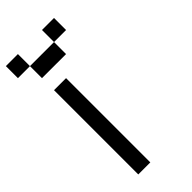

<svg xmlns="http://www.w3.org/2000/svg" viewBox="-262 -971 940 940"><g transform="rotate(-45 208.5 -500.5)"><path d="M83.3 -916.7V-833.3H0V-916.7ZM83.3 -83.3V-666.7H166.7V-83.3ZM83.3 -833.3H250V-750H83.3ZM250 -916.7H333.3V-833.3H250Z"/></g></svg>

Font: Galmuri11 Condensed
Style: Regular
Weight: 400
Width: 3
Designer: Lee Minseo (quiple)
Version: Version 2.399;hotconv 1.1.1;makeotfexe 2.6.0 DEVELOPMENT